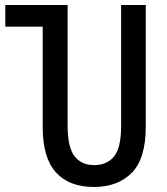

<svg xmlns="http://www.w3.org/2000/svg" viewBox="-20 -734 664 764"><path d="M354 10Q255 10 202.5 -48Q150 -106 150 -227V-628H1V-714H249V-234Q249 -148 276.5 -112.5Q304 -77 355 -77Q405 -77 433.5 -111Q462 -145 462 -234V-714H560V-230Q560 -102 504 -46Q448 10 354 10Z"/></svg>

Font: Noto Sans Georgian ExtraCondensed Medium
Style: Regular
Weight: 500
Width: 2
Designer: Monotype Design Team, Akaki Razmadze
Foundry: Google LLC
Version: Version 2.005; ttfautohint (v1.8.4.7-5d5b)